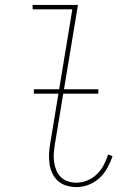

<svg xmlns="http://www.w3.org/2000/svg" viewBox="-20 -755 540 783"><path d="M292 8Q271 8 251 2Q231 -4 216.5 -17Q202 -30 193.5 -48Q185 -66 182 -86.5Q179 -107 180 -128.5Q181 -150 185 -171L275 -717H113V-735H298L204 -168Q201 -149 199.5 -131Q198 -113 200.5 -95Q203 -77 209.5 -61Q216 -45 228 -33Q240 -21 257 -15.5Q274 -10 292 -10Q314 -10 336 -19Q358 -28 375 -44.5Q392 -61 403 -82Q414 -103 421 -125L439 -118Q431 -94 418 -70.5Q405 -47 385.5 -29Q366 -11 341.5 -1.5Q317 8 292 8ZM118 -373V-391H381V-373Z"/></svg>

Font: Iosevka Slab Thin
Style: Italic
Weight: 100
Italic angle: -9°
Monospace: yes
Designer: Belleve Invis
Foundry: Belleve Invis
Version: Version 11.1.1; ttfautohint (v1.8.3)